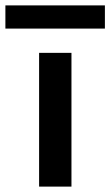

<svg xmlns="http://www.w3.org/2000/svg" viewBox="-98 -692 409 712"><path d="M47 0V-496H167V0ZM-78 -586V-672H291V-586Z"/></svg>

Font: DM Sans 36pt SemiBold
Style: Regular
Weight: 600
Designer: Colophon Foundry, Jonny Pinhorn
Foundry: Colophon Foundry
Version: Version 4.004;gftools[0.9.30]